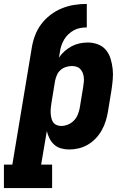

<svg xmlns="http://www.w3.org/2000/svg" viewBox="-51 -755 671 980"><path d="M-31 205V85H12L111 -510Q116 -542 127.5 -573Q139 -604 159 -631Q179 -658 206.5 -679Q234 -700 265 -712.5Q296 -725 328 -730Q360 -735 392 -735V-615Q375 -615 358.5 -612Q342 -609 327 -601Q312 -593 299 -581Q286 -569 277 -554Q268 -539 262.5 -523Q257 -507 255 -491L250 -461Q262 -479 279 -494Q296 -509 315 -519Q334 -529 355 -533.5Q376 -538 397 -538Q424 -538 449 -528.5Q474 -519 490 -499.5Q506 -480 513.5 -455Q521 -430 524 -403.5Q527 -377 524.5 -349.5Q522 -322 518 -295L500 -185Q496 -161 488.5 -137Q481 -113 468.5 -90.5Q456 -68 438 -49Q420 -30 398 -17Q376 -4 351.5 2Q327 8 303 8Q281 8 261 2.5Q241 -3 226 -16.5Q211 -30 202 -48Q193 -66 188 -86L159 85H215V205ZM261 -112Q278 -112 295.5 -119Q313 -126 326 -139.5Q339 -153 346 -170Q353 -187 356 -204L374 -314Q376 -326 377 -338.5Q378 -351 376.5 -362.5Q375 -374 370.5 -384.5Q366 -395 358.5 -403Q351 -411 339.5 -414.5Q328 -418 316 -418Q301 -418 285.5 -413Q270 -408 258 -397.5Q246 -387 239.5 -372Q233 -357 230 -342L212 -232Q210 -219 208.5 -206Q207 -193 207.5 -180.5Q208 -168 210.5 -155.5Q213 -143 219 -133Q225 -123 236.5 -117.5Q248 -112 261 -112Z"/></svg>

Font: Iosevka Curly Slab HvEx
Style: Italic
Weight: 900
Width: 7
Italic angle: -9°
Monospace: yes
Designer: Belleve Invis
Foundry: Belleve Invis
Version: Version 11.1.0; ttfautohint (v1.8.3)